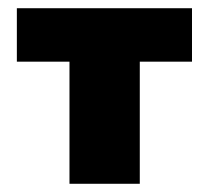

<svg xmlns="http://www.w3.org/2000/svg" viewBox="-20 -447 509 467"><path d="M149 0V-427H320V0ZM21 -297V-427H447V-297Z"/></svg>

Font: Ysabeau Office Black
Style: Regular
Weight: 900
Designer: Christian Thalmann (Catharsis Fonts)
Version: Version 2.001;gftools[0.9.30]; featfreeze: tnum,lnum,ss02